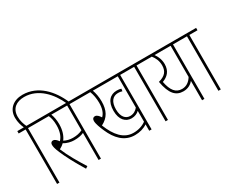

<svg xmlns="http://www.w3.org/2000/svg" viewBox="-123 -1351 2203 1819"><g transform="rotate(-30 978.0 -442.0)"><path d="M102 -596H191V-622H99C84 -654 71 -692 71 -738C71 -828 132 -870 217 -870C370 -870 480 -745 537 -615H564C501 -764 383 -896 213 -896C114 -896 44 -838 44 -742C44 -693 57 -655 71 -622H0V-596H76V0H102Z M386 12 409 -3C357 -85 298 -185 263 -271C281 -280 299 -292 315 -308C348 -286 393 -277 425 -277C469 -277 500 -283 530 -296V0H556V-596H645V-622H179V-596H329C341 -570 350 -534 350 -484C350 -413 330 -366 301 -337C284 -361 266 -377 248 -377C230 -377 219 -364 219 -345C219 -325 224 -301 245 -252C269 -195 320 -94 386 12ZM426 -303C390 -303 358 -312 331 -326C359 -363 377 -414 377 -482C377 -526 369 -566 357 -596H530V-325C500 -310 466 -303 426 -303Z M1110 -596H1199V-622H633V-596H783C797 -562 806 -513 806 -468C806 -408 792 -362 761 -333C743 -361 726 -377 706 -377C688 -377 676 -365 676 -342C676 -310 695 -261 714 -218C759 -114 831 -31 947 -31C1000 -31 1048 -45 1084 -70V0H1110ZM999 -211C950 -211 912 -250 912 -332C912 -413 946 -458 1006 -458C1023 -458 1037 -456 1051 -451L1055 -477C1041 -482 1026 -484 1006 -484C936 -484 885 -436 885 -332C885 -233 936 -185 999 -185C1036 -185 1066 -199 1084 -218V-99C1047 -72 1000 -57 947 -57C841 -57 771 -140 721 -267C799 -307 833 -368 833 -467C833 -514 824 -561 811 -596H1084V-254C1065 -230 1037 -211 999 -211Z M1289 -596H1378V-622H1187V-596H1263V0H1289Z M1777 -622H1366V-596H1456C1482 -563 1500 -525 1500 -476C1500 -411 1468 -374 1395 -355C1420 -213 1472 -161 1553 -161C1605 -161 1641 -185 1662 -212V0H1688V-596H1777ZM1427 -336C1487 -358 1527 -399 1527 -475C1527 -524 1508 -566 1486 -596H1662V-255C1636 -213 1601 -187 1553 -187C1485 -187 1447 -234 1427 -336Z M1867 -596H1956V-622H1765V-596H1841V0H1867Z"/></g></svg>

Font: Noto Sans Devanagari ExtraCondensed Thin
Style: Regular
Weight: 100
Width: 2
Designer: Jelle Bosma - Monotype Design Team
Foundry: Monotype Imaging Inc.
Version: Version 2.004